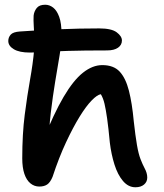

<svg xmlns="http://www.w3.org/2000/svg" viewBox="-20 -780 693 811"><path d="M146 8Q125 8 108.5 -5.5Q92 -19 83 -45.5Q74 -72 74 -111Q74 -214 84.5 -295.5Q95 -377 107 -444Q119 -511 124 -567Q126 -599 125 -624.5Q124 -650 122.5 -672Q121 -694 122 -714Q124 -732 135 -746Q146 -760 171 -760Q189 -760 204.5 -748Q220 -736 230 -709Q240 -682 240 -635Q240 -595 231.5 -545Q223 -495 213 -434.5Q203 -374 194.5 -303.5Q186 -233 186 -153L161 -184Q207 -300 248.5 -370.5Q290 -441 330.5 -473Q371 -505 412 -505Q460 -505 485.5 -477.5Q511 -450 524.5 -397Q538 -344 545 -268Q552 -205 558.5 -167.5Q565 -130 573.5 -108Q582 -86 591 -69Q596 -60 599 -50Q602 -40 602 -30Q602 -12 588.5 -0.5Q575 11 552 11Q522 11 499.5 -15.5Q477 -42 463.5 -85Q450 -128 444 -177Q438 -241 432.5 -279.5Q427 -318 421.5 -341.5Q416 -365 406 -382Q391 -380 367.5 -356Q344 -332 316.5 -287.5Q289 -243 259 -179Q229 -115 202 -33Q192 -9 179 -0.5Q166 8 146 8ZM106 -558Q62 -558 38.5 -572Q15 -586 15 -607Q15 -622 25 -633.5Q35 -645 64 -647Q148 -653 232 -656.5Q316 -660 399 -660Q451 -660 473 -643.5Q495 -627 495 -609Q495 -590 478.5 -578.5Q462 -567 432 -567Q332 -567 268 -565Q204 -563 166.5 -560.5Q129 -558 106 -558Z"/></svg>

Font: Shantell Sans Medium
Style: Regular
Weight: 500
Designer: Stephen Nixon, Anya Danilova, Shantell Martin
Foundry: Arrow Type
Version: Version 1.011;[c5ecc13dd]